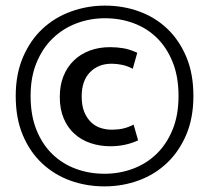

<svg xmlns="http://www.w3.org/2000/svg" viewBox="-20 -655 745 684"><path d="M378 -193Q400 -193 418 -197Q436 -201 456 -211L472 -155Q427 -134 373 -134Q336 -134 303 -145Q270 -156 245.5 -178Q221 -200 207 -233Q193 -266 193 -310Q193 -351 206 -383.5Q219 -416 242.5 -439Q266 -462 299 -474.5Q332 -487 372 -487Q397 -487 420 -483Q443 -479 469 -467L453 -410Q434 -420 415 -424Q396 -428 378 -428Q330 -428 300.5 -397.5Q271 -367 271 -312Q271 -278 280.5 -255.5Q290 -233 305 -219Q320 -205 339 -199Q358 -193 378 -193ZM354 -635Q418 -635 475 -614.5Q532 -594 575 -553.5Q618 -513 643.5 -453Q669 -393 669 -313Q669 -235 643.5 -175Q618 -115 574.5 -74Q531 -33 473.5 -12Q416 9 352 9Q288 9 231 -11.5Q174 -32 130.5 -72.5Q87 -113 61.5 -173Q36 -233 36 -313Q36 -391 62 -451.5Q88 -512 131.5 -552.5Q175 -593 233 -614Q291 -635 354 -635ZM354 -590Q301 -590 253 -572Q205 -554 168.5 -519Q132 -484 110.5 -432.5Q89 -381 89 -313Q89 -244 110 -192Q131 -140 167 -105.5Q203 -71 250.5 -53.5Q298 -36 352 -36Q406 -36 454 -54Q502 -72 538 -107Q574 -142 595 -193.5Q616 -245 616 -313Q616 -382 595 -434Q574 -486 538.5 -520.5Q503 -555 455.5 -572.5Q408 -590 354 -590Z"/></svg>

Font: Mukta Malar
Style: Bold
Weight: 700
Designer: Aadarsh Rajan, Girish Dalvi, Yashodeep Gholap
Foundry: Ek Type
Version: Version 2.538;PS 1.000;hotconv 16.6.51;makeotf.lib2.5.65220;